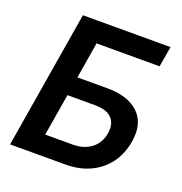

<svg xmlns="http://www.w3.org/2000/svg" viewBox="-131 -841 904 955"><g transform="rotate(20 321.0 -364.0)"><path d="M25.9 0 146.5 -727.5H610.4L591.8 -619.1H258.3L226.6 -427.7H385.7Q495.6 -427.7 551.8 -373.3Q607.9 -318.8 590.8 -220.2Q579.6 -152.3 543 -103Q506.3 -53.7 449.2 -26.9Q392.1 0 318.4 0ZM173.3 -105.5H318.4Q377.9 -105.5 417 -135.5Q456.1 -165.5 464.8 -219.2Q473.1 -269 446 -298.3Q418.9 -327.6 357.9 -327.6H210.4Z"/></g></svg>

Font: Inter 17pt SemiBold
Style: Italic
Weight: 600
Italic angle: -9.3988°
Version: Version 4.001;git-66647c0bb